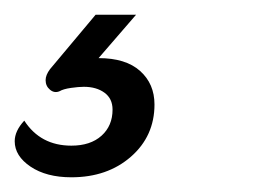

<svg xmlns="http://www.w3.org/2000/svg" viewBox="-40 -32 346 261"><path d="M-20 160Q-20 146 -7 132Q15 166 57 166Q83 166 98 152.5Q113 139 113 117Q113 102 102 94Q91 86 74 86Q67 86 56.5 87.5Q46 89 41 92Q34 95 28 90Q22 85 22 77Q22 70 28 62L90 -12H145L94 47Q131 47 150.5 64.5Q170 82 170 110Q170 153 138 181Q106 209 57 209Q23 209 1.5 194.5Q-20 180 -20 160Z"/></svg>

Font: K2D ExtraLight
Style: Italic
Weight: 275
Italic angle: -10°
Designer: Katatrad Aksorn Co.,Ltd.
Foundry: Cadson Demak Co.,Ltd.
Version: Version 1.000; ttfautohint (v1.6)